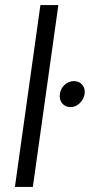

<svg xmlns="http://www.w3.org/2000/svg" viewBox="-20 -740 415 760"><path d="M39 0 140 -720H211L110 0ZM259 -316Q238 -316 226 -331Q214 -346 217 -368Q220 -390 236 -404.5Q252 -419 273 -419Q293 -419 305.5 -404.5Q318 -390 315 -368Q311 -346 295 -331Q279 -316 259 -316Z"/></svg>

Font: Host Grotesk Light
Style: Italic
Weight: 300
Italic angle: -8°
Designer: Doğukan Karapınar based on Poppins by Indian Type Foundry, Jonny Pinhorn
Foundry: Element Type
Version: Version 1.001; ttfautohint (v1.8.4.7-5d5b)